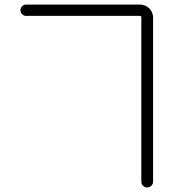

<svg xmlns="http://www.w3.org/2000/svg" viewBox="-20 -779 762 847"><path d="M603.5 -702.1Q603.5 -709 595.7 -709H94.7Q85 -709 77.6 -716.3Q70.3 -723.6 70.3 -733.9Q70.3 -744.1 77.6 -751.5Q85 -758.8 94.7 -758.8H597.7Q621.1 -758.8 638.2 -742.2Q655.3 -725.6 655.3 -701.2V22.5Q655.3 33.2 647.5 40.5Q639.6 47.9 628.9 47.9Q618.2 47.9 610.8 40.5Q603.5 33.2 603.5 22.5Z"/></svg>

Font: Gen Jyuu Gothic P Light
Style: Regular
Weight: 200
Designer: [Source Han Sans]
Ryoko NISHIZUKA  (kana & ideographs); Paul D. Hunt (Latin, Greek & Cyrillic); Wenlong ZHANG  (bopomofo
Version: Version 1.002.20150607